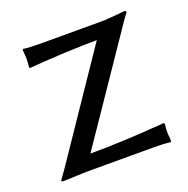

<svg xmlns="http://www.w3.org/2000/svg" viewBox="-88 -519 592 605"><g transform="rotate(-20 208.0 -216.0)"><path d="M135.7 -49.8Q189.9 -49.8 252.4 -52.7Q314.9 -55.7 350.6 -58.6L386.2 -61L388.2 -58.1Q386.2 -42.5 386.2 -26.9Q386.2 -26.4 388.2 0L386.2 2.9Q363.3 0 330.1 0H104L22.9 2.9L20 -1.5Q21 -2.9 42 -32.2L276.9 -378.9Q226.1 -378.4 168.9 -376Q111.3 -373 80.1 -370.6L48.8 -368.2L46.9 -371.1Q48.8 -386.7 48.8 -401.9Q48.8 -402.8 46.9 -429.2L48.8 -432.1Q71.3 -429.2 105 -429.2H309.1Q321.8 -429.2 340.8 -430.7Q359.9 -432.1 374 -433.6Q388.2 -435.1 389.6 -435.1Q395 -435.1 395 -429.2Q387.7 -420.9 365.2 -387.2Z"/></g></svg>

Font: Linux Biolinum
Style: Regular
Weight: 400
Designer: Philipp H. Poll
Foundry: Philipp H. Poll
Version: Version 0.6.4